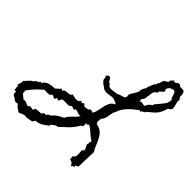

<svg xmlns="http://www.w3.org/2000/svg" viewBox="-460 -1183 1522 1522"><g transform="rotate(45 301.5 -422.0)"><path d="M791 -865.2Q790 -862.3 789.1 -856.9Q788.1 -851.6 790 -848.6Q790 -835.9 794.9 -822.8Q799.8 -809.6 802.2 -797.4Q804.7 -785.2 800.3 -774.4Q795.9 -763.7 777.3 -754.9Q775.4 -752.9 775.4 -752Q767.6 -725.6 758.8 -707Q750 -688.5 737.8 -673.8Q725.6 -659.2 710 -646Q694.3 -632.8 673.8 -617.2L672.9 -616.2Q673.8 -611.3 669.4 -607.4Q665 -603.5 659.2 -600.6Q653.3 -597.7 647.5 -594.2Q641.6 -590.8 639.6 -586.9Q638.7 -585 638.2 -583.5Q637.7 -582 636.7 -580.1Q634.8 -582 632.3 -584Q629.9 -585.9 627.9 -587.9L626 -586.9Q607.4 -574.2 587.9 -558.1Q568.4 -542 550.8 -523.4Q533.2 -504.9 520 -484.4Q506.8 -463.9 501 -442.4V-441.4Q491.2 -428.7 488.3 -413.1Q485.4 -397.5 482.9 -381.3Q480.5 -365.2 475.1 -349.6Q469.7 -334 457 -321.3Q457 -311.5 455.6 -304.7Q454.1 -297.9 453.6 -292.5Q453.1 -287.1 455.1 -281.2Q457 -275.4 464.8 -267.6H465.8Q500 -261.7 520 -243.7Q540 -225.6 553.2 -200.7Q566.4 -175.8 577.1 -148.4Q587.9 -121.1 602.5 -96.7L603.5 -94.7Q602.5 -53.7 601.1 -12.2Q599.6 29.3 598.6 71.3Q593.8 76.2 585 79.1Q576.2 82 575.2 85Q579.1 94.7 580.1 99.6Q578.1 98.6 575.2 98.1Q572.3 97.7 570.3 96.7Q566.4 101.6 561.5 105.5Q556.6 109.4 551.8 113.3L549.8 106.4Q546.9 94.7 534.7 87.4Q522.5 80.1 510.7 79.1Q510.7 71.3 510.3 63Q509.8 54.7 507.8 46.9Q509.8 46.9 510.7 45.9Q526.4 35.2 527.8 18.1Q529.3 1 527.3 -15.6Q527.3 -20.5 527.3 -26.9Q527.3 -33.2 525.4 -37.1Q530.3 -42 535.2 -44.9Q540 -47.9 540 -55.7Q540 -63.5 535.6 -70.8Q531.2 -78.1 526.9 -85.9Q522.5 -93.8 521.5 -101.6Q520.5 -109.4 528.3 -119.1L519.5 -127L527.3 -128.9L530.3 -131.8Q530.3 -136.7 528.3 -144.5Q513.7 -152.3 501.5 -162.1Q489.3 -171.9 476.6 -182.6Q472.7 -186.5 465.3 -192.9Q458 -199.2 449.7 -206.1Q441.4 -212.9 433.6 -217.3Q425.8 -221.7 419.9 -220.7Q417 -217.8 413.6 -214.4Q410.2 -210.9 408.2 -207Q405.3 -210 402.3 -212.4Q399.4 -214.8 395.5 -217.8Q396.5 -212.9 398.4 -205.1Q400.4 -197.3 399.9 -189.9Q399.4 -182.6 395.5 -177.7Q391.6 -172.9 382.8 -173.8V-171.9Q370.1 -148.4 349.1 -121.6Q328.1 -94.7 306.6 -78.1Q294.9 -68.4 284.2 -57.1Q273.4 -45.9 261.7 -35.2Q243.2 -35.2 230.5 -23.9Q217.8 -12.7 204.1 -2.9L210 2.9Q186.5 22.5 159.2 39.1Q131.8 55.7 100.6 55.7Q96.7 62.5 92.8 68.8Q88.9 75.2 84 80.1Q72.3 80.1 57.6 84Q45.9 86.9 37.1 87.9Q28.3 88.9 15.6 85.9H14.6Q5.9 85.9 -2 88.9Q-9.8 91.8 -16.6 95.2Q-23.4 98.6 -30.3 101.6Q-37.1 104.5 -43.9 103.5Q-45.9 100.6 -52.7 96.7Q-59.6 92.8 -67.4 87.4Q-75.2 82 -82.5 74.7Q-89.8 67.4 -91.8 58.6Q-102.5 63.5 -114.7 63Q-127 62.5 -134.8 53.7L-135.7 52.7Q-145.5 43.9 -159.2 37.6Q-172.9 31.2 -172.9 14.6Q-172.9 10.7 -171.9 7.8Q-170.9 4.9 -171.9 1Q-176.8 1 -181.6 1Q-186.5 1 -191.4 2Q-191.4 -1 -190.4 -3.4Q-189.5 -5.9 -190.4 -8.8Q-191.4 -14.6 -192.4 -22Q-193.4 -29.3 -190.4 -34.2Q-190.4 -34.2 -192.4 -35.2Q-199.2 -41 -199.7 -47.4Q-200.2 -53.7 -198.2 -61Q-196.3 -68.4 -193.4 -75.2Q-190.4 -82 -190.4 -87.9Q-190.4 -89.8 -191.4 -92.3Q-192.4 -94.7 -192.4 -96.7Q-187.5 -101.6 -182.6 -106.9Q-177.7 -112.3 -172.9 -117.2Q-164.1 -127.9 -154.8 -137.2Q-145.5 -146.5 -131.8 -153.3L-129.9 -154.3Q-124 -164.1 -121.1 -167Q-118.2 -169.9 -107.4 -174.8Q-96.7 -178.7 -94.7 -182.1Q-92.8 -185.5 -86.9 -193.4Q-85 -191.4 -83.5 -189.9Q-82 -188.5 -80.1 -186.5Q-60.5 -216.8 -32.7 -225.1Q-4.9 -233.4 28.3 -233.4H29.3Q40 -243.2 49.8 -252Q59.6 -260.7 70.3 -271.5Q73.2 -268.6 75.7 -265.6Q78.1 -262.7 81.1 -260.7Q87.9 -274.4 98.6 -277.3Q109.4 -280.3 121.6 -280.8Q133.8 -281.2 144.5 -283.7Q155.3 -286.1 162.1 -299.8Q164.1 -298.8 166 -298.8Q175.8 -296.9 188 -293.9Q200.2 -291 211.4 -291Q222.7 -291 231.9 -295.9Q241.2 -300.8 246.1 -314.5Q250 -309.6 253.4 -306.6Q256.8 -303.7 260.7 -300.8Q263.7 -303.7 266.6 -306.6Q269.5 -309.6 271.5 -314.5Q276.4 -313.5 284.2 -309.6Q286.1 -300.8 293.9 -298.8Q301.8 -296.9 310.5 -297.9Q319.3 -298.8 326.7 -301.3Q334 -303.7 335.9 -303.7V-304.7Q343.8 -317.4 354 -315.9Q364.3 -314.5 374 -307.6Q387.7 -328.1 392.6 -353.5Q397.5 -378.9 402.8 -403.3Q408.2 -427.7 418.9 -449.2Q429.7 -470.7 456.1 -483.4Q448.2 -494.1 436.5 -497.6Q424.8 -501 412.1 -504.9L411.1 -505.9Q394.5 -506.8 379.4 -503.9Q364.3 -501 349.6 -499.5Q335 -498 320.8 -501.5Q306.6 -504.9 293 -518.6Q282.2 -523.4 269.5 -534.7Q256.8 -545.9 252 -556.6Q252 -558.6 251.5 -560.5Q251 -562.5 251 -564.5Q250 -577.1 250 -579.6Q250 -582 240.2 -587.9Q249 -596.7 253.4 -602.5Q257.8 -608.4 271.5 -606.4H274.4Q282.2 -597.7 287.6 -587.4Q293 -577.1 298.8 -568.4L304.7 -574.2Q306.6 -572.3 307.1 -570.8Q307.6 -569.3 308.6 -567.4Q322.3 -544.9 340.8 -544.4Q359.4 -543.9 381.8 -547.9Q384.8 -548.8 395 -550.3Q405.3 -551.8 407.2 -551.8Q415 -555.7 422.4 -559.1Q429.7 -562.5 437.5 -564.5Q451.2 -567.4 464.8 -572.8Q478.5 -578.1 478.5 -594.7Q478.5 -596.7 477.5 -597.7Q477.5 -599.6 477.1 -603.5Q476.6 -607.4 476.6 -609.4Q477.5 -618.2 485.8 -631.8Q494.1 -645.5 502.9 -659.7Q511.7 -673.8 516.6 -686.5Q521.5 -699.2 515.6 -705.1Q518.6 -707 521 -712.9Q523.4 -718.8 525.9 -725.1Q528.3 -731.4 531.2 -736.8Q534.2 -742.2 538.1 -743.2Q538.1 -755.9 542.5 -767.1Q546.9 -778.3 551.8 -789.1Q555.7 -795.9 557.6 -803.7Q559.6 -811.5 563.5 -819.3L569.3 -817.4L573.2 -821.3Q573.2 -824.2 572.8 -827.1Q572.3 -830.1 572.3 -833Q585 -845.7 587.4 -861.3Q589.8 -877 598.6 -887.7V-888.7Q609.4 -894.5 616.2 -898.4Q623 -902.3 630.9 -910.2Q627 -923.8 636.2 -930.2Q645.5 -936.5 651.4 -947.3Q660.2 -938.5 666 -939.5Q671.9 -940.4 677.2 -944.8Q682.6 -949.2 689 -953.6Q695.3 -958 704.1 -957Q710.9 -955.1 713.9 -951.7Q716.8 -948.2 721.7 -944.3H756.8Q757.8 -944.3 758.8 -943.4Q772.5 -933.6 774.4 -920.9Q776.4 -908.2 776.4 -894.5Q776.4 -884.8 781.2 -879.4Q786.1 -874 792 -868.2ZM747.1 -823.2Q738.3 -831.1 734.9 -840.8Q731.4 -850.6 729 -859.9Q726.6 -869.1 722.7 -877.4Q718.8 -885.7 710 -890.6Q691.4 -890.6 674.8 -880.9Q658.2 -871.1 654.3 -850.6V-848.6Q656.2 -846.7 658.2 -841.8Q660.2 -836.9 660.2 -835Q661.1 -827.1 654.8 -821.8Q648.4 -816.4 641.1 -811Q633.8 -805.7 629.4 -799.8Q625 -793.9 628.9 -785.2L626 -784.2Q606.4 -774.4 601.6 -759.3Q596.7 -744.1 595.2 -726.6Q593.8 -709 590.8 -691.4Q587.9 -673.8 574.2 -660.2L573.2 -659.2Q572.3 -653.3 573.7 -647Q575.2 -640.6 574.2 -634.8Q584 -643.6 593.8 -642.6Q603.5 -641.6 611.8 -639.2Q620.1 -636.7 626 -637.7Q631.8 -638.7 634.8 -651.4V-652.3Q638.7 -659.2 645 -667Q651.4 -674.8 658.2 -678.7Q666 -683.6 669.4 -686.5Q672.9 -689.5 672.9 -700.2Q677.7 -704.1 686 -714.8Q694.3 -725.6 699.2 -731.4Q716.8 -751 731.9 -772.5Q747.1 -793.9 747.1 -823.2ZM327.1 -222.7Q315.4 -220.7 307.1 -222.2Q298.8 -223.6 292.5 -226.1Q286.1 -228.5 279.8 -231Q273.4 -233.4 264.6 -233.4L262.7 -234.4Q260.7 -224.6 255.4 -223.1Q250 -221.7 243.2 -223.6Q236.3 -225.6 230.5 -228Q224.6 -230.5 220.7 -228.5H219.7V-227.5Q208 -214.8 192.4 -214.4Q176.8 -213.9 162.1 -215.3Q147.5 -216.8 136.2 -214.4Q125 -211.9 122.1 -195.3Q120.1 -188.5 114.3 -185.5Q108.4 -184.6 103.5 -188.5Q98.6 -192.4 93.8 -194.3Q91.8 -179.7 86.9 -175.8Q82 -171.9 76.2 -173.8Q70.3 -175.8 63.5 -180.2Q56.6 -184.6 49.8 -186.5Q46.9 -175.8 38.1 -171.4Q29.3 -167 18.6 -166Q7.8 -165 -3.9 -166Q-15.6 -167 -23.4 -168V-167Q-53.7 -141.6 -80.1 -113.3Q-106.4 -85 -128.9 -51.8Q-125 -49.8 -124 -47.9Q-124 -44.9 -123.5 -40Q-123 -35.2 -124 -30.3L-125 -28.3L-85 4.9L-84 3.9Q-63.5 0 -51.3 7.3Q-39.1 14.6 -24.4 18.6Q-18.6 9.8 -13.2 7.3Q-7.8 4.9 -2 5.4Q3.9 5.9 10.3 7.8Q16.6 9.8 24.4 9.8H27.3Q25.4 -7.8 37.1 -11.2Q48.8 -14.6 62.5 -14.6Q76.2 -14.6 88.4 -16.1Q100.6 -17.6 100.6 -32.2Q103.5 -33.2 106.9 -33.7Q110.4 -34.2 112.3 -36.1Q119.1 -31.2 123.5 -34.2Q127.9 -37.1 131.8 -42Q135.7 -46.9 141.1 -52.2Q146.5 -57.6 157.2 -57.6L158.2 -58.6Q173.8 -78.1 186 -87.4Q198.2 -96.7 219.7 -108.4Q225.6 -110.4 234.4 -115.2Q243.2 -120.1 247.1 -124Q252.9 -139.6 263.2 -151.4Q273.4 -163.1 285.2 -173.8Q296.9 -184.6 308.1 -196.3Q319.3 -208 327.1 -222.7Z"/></g></svg>

Font: Homemade Apple
Style: Regular
Weight: 400
Version: Version 1.001